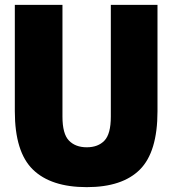

<svg xmlns="http://www.w3.org/2000/svg" viewBox="-20 -760 709 790"><path d="M337 10Q189.5 10 115.2 -62.5Q41 -135 41 -302V-740H237V-280Q237 -209 263.8 -181.5Q290.5 -154 337 -154Q383.5 -154 409.8 -181.5Q436 -209 436 -280V-740H628V-302Q628 -135 555.8 -62.5Q483.5 10 337 10Z"/></svg>

Font: Encode Sans Condensed Black
Style: Regular
Weight: 900
Width: 3
Designer: Multiple Designers
Foundry: Impallari Type
Version: Version 3.000; ttfautohint (v1.8.3) -l 8 -r 50 -G 200 -x 14 